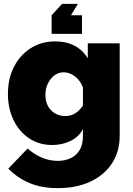

<svg xmlns="http://www.w3.org/2000/svg" viewBox="-20 -750 687 993"><path d="M250 0Q182 0 130 -35Q78 -70 49.5 -130Q21 -190 21 -264Q21 -343 52 -404Q83 -465 138.5 -500.5Q194 -536 266 -536Q322 -536 365.5 -513.5Q409 -491 434 -448V-526H599V-48Q599 34 559 95Q519 156 447 189.5Q375 223 279 223Q196 223 133.5 197Q71 171 23 122L123 18Q152 45 192.5 63.5Q233 82 279 82Q314 82 343.5 69Q373 56 391 27.5Q409 -1 409 -48V-82Q387 -41 343.5 -20.5Q300 0 250 0ZM318 -150Q347 -150 368.5 -163.5Q390 -177 409 -204V-298Q395 -334 367.5 -355Q340 -376 310 -376Q270 -376 242.5 -341.5Q215 -307 215 -259Q215 -210 244 -180Q273 -150 318 -150ZM383 -730 347 -671H404V-575H247V-671L301 -730Z"/></svg>

Font: Raleway Black
Style: Regular
Weight: 900
Designer: Matt McInerney, Pablo Impallari, Rodrigo Fuenzalida
Foundry: Matt McInerney, Pablo Impallari, Rodrigo Fuenzalida
Version: Version 4.026